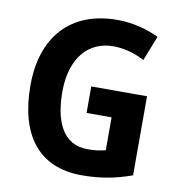

<svg xmlns="http://www.w3.org/2000/svg" viewBox="-82 -799 829 885"><g transform="rotate(10 332.5 -357.0)"><path d="M331 -401V-277H448V-123C423 -117 402 -113 364 -113C249 -113 204 -214 204 -355C204 -510 282 -601 399 -601C453 -601 506 -585 546 -562L592 -679C537 -706 467 -724 397 -724C176 -724 54 -582 54 -358C54 -124 158 10 358 10C449 10 520 -5 592 -31V-401Z"/></g></svg>

Font: Noto Sans Kannada SemiCondensed
Style: Bold
Weight: 700
Width: 4
Designer: Jelle Bosma - Monotype Design Team
Foundry: Monotype Imaging Inc.
Version: Version 2.005